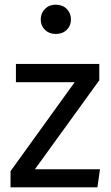

<svg xmlns="http://www.w3.org/2000/svg" viewBox="-20 -800 472 820"><path d="M404 -457 129 -77H407L396 0H25V-69L299 -449H48V-527H404ZM283 -717Q283 -690 265 -672.5Q247 -655 218 -655Q190 -655 172 -672.5Q154 -690 154 -717Q154 -744 172 -762Q190 -780 218 -780Q247 -780 265 -762Q283 -744 283 -717Z"/></svg>

Font: Fira Sans
Style: Regular
Weight: 400
Designer: bBox Type GmbH & Carrois Corporate GbR & Edenspiekermann AG
Foundry: bBox Type GmbH & Carrois Corporate GbR & Edenspiekermann AG
Version: Version 4.301